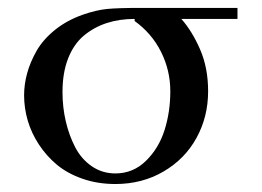

<svg xmlns="http://www.w3.org/2000/svg" viewBox="-20 -459 663 486"><path d="M41 -217.8Q41 -245.1 48.6 -273.2Q56.2 -301.3 72.5 -330.1Q88.9 -358.9 119.1 -383.3Q149.4 -407.7 189.9 -421.9Q223.6 -433.6 251 -436.3Q278.3 -439 336.9 -439H581.1V-411.1H439Q466.3 -380.4 486.6 -333.7Q506.8 -287.1 506.8 -228Q506.8 -163.6 477.5 -110.1Q448.2 -56.6 394 -24.9Q339.8 6.8 272 6.8Q227.1 6.8 188.7 -6.6Q150.4 -20 123.8 -42.2Q97.2 -64.5 78.1 -93.8Q59.1 -123 50 -154.5Q41 -186 41 -217.8ZM138.2 -226.1Q138.2 -187.5 146.5 -151.9Q154.8 -116.2 170.4 -86.2Q186 -56.2 212.4 -38.1Q238.8 -20 272 -20Q316.9 -20 349.4 -51.8Q381.8 -83.5 396.5 -129.6Q411.1 -175.8 411.1 -228Q411.1 -280.8 387.7 -327.6Q364.3 -374.5 320.8 -405.8V-411.1Q282.2 -411.1 250 -400.6Q217.8 -390.1 192.1 -368.7Q166.5 -347.2 152.3 -310.8Q138.2 -274.4 138.2 -226.1Z"/></svg>

Font: Dehuti Alt
Style: Bold
Weight: 700
Version: Version 1.2